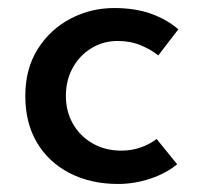

<svg xmlns="http://www.w3.org/2000/svg" viewBox="-20 -448 500 478"><path d="M421 -39Q393 -16 353.5 -3Q314 10 274 10Q206 10 153.5 -17Q101 -44 72 -93Q43 -142 43 -209Q43 -277 74 -326Q105 -375 155.5 -401.5Q206 -428 264 -428Q316 -428 355.5 -414Q395 -400 424 -375L374 -310Q357 -324 331 -335Q305 -346 273 -346Q237 -346 207.5 -328Q178 -310 161 -279Q144 -248 144 -209Q144 -171 161.5 -140Q179 -109 210.5 -91Q242 -73 282 -73Q308 -73 330.5 -81Q353 -89 370 -102Z"/></svg>

Font: Reem Kufi
Style: Regular
Weight: 400
Designer: Khaled Hosny
Version: Version 1.6